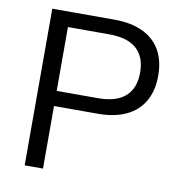

<svg xmlns="http://www.w3.org/2000/svg" viewBox="-80 -778 792 851"><g transform="rotate(10 316.5 -352.5)"><path d="M87.1 0V-705H366Q441.9 -705 494.3 -680.3Q546.7 -655.7 573.9 -608.5Q601.1 -561.4 601.1 -493.5Q601.1 -426.6 573.9 -379Q546.7 -331.3 494.3 -306.4Q441.9 -281.5 366 -281.5H169.5V0ZM169.5 -349.6H356.1Q437.4 -349.6 478.5 -386.2Q519.6 -422.8 519.6 -493.5Q519.6 -564.1 478.5 -600.5Q437.4 -636.9 356.1 -636.9H169.5Z"/></g></svg>

Font: Nunito Sans 12pt ExtraLight
Style: Regular
Weight: 200
Designer: Vernon Adams
Foundry: Vernon Adams
Version: Version 3.101;gftools[0.9.27]